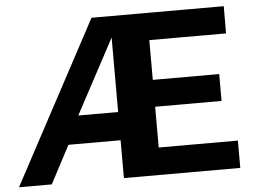

<svg xmlns="http://www.w3.org/2000/svg" viewBox="-51 -789 1142 854"><g transform="rotate(-5 520.0 -361.5)"><path d="M988 -122V0H468.5V-169H235.5L146.5 0H0L387 -723H977.5L977 -601.5H634.5V-424H931V-304H634.5V-122ZM468.5 -295V-627.5L290.5 -295Z"/></g></svg>

Font: Public Sans
Style: Bold
Weight: 700
Designer: The Public Sans project authors (U.S. Web Design System). Libre Franklin designed by Pablo Impallari and Rodrigo Fuenzal
Version: Version 1.008; ttfautohint (v1.8.1) -l 8 -r 50 -G 200 -x 14 